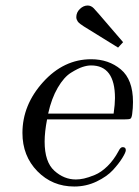

<svg xmlns="http://www.w3.org/2000/svg" viewBox="-20 -662 500 693"><path d="M61 -182.1Q61 -283.2 135.5 -365.7Q210 -448.2 309.1 -448.2Q372.1 -448.2 416 -411.6Q460 -375 460 -293.9Q460 -272 457 -250Q455.1 -235.8 450.4 -233.4Q445.8 -231 428.2 -231H149.9Q141.1 -186 141.1 -150.9Q141.1 -77.6 176 -45.9Q210.9 -14.2 253.9 -14.2Q267.1 -14.2 283 -17.6Q298.8 -21 322 -30.5Q345.2 -40 368.2 -62.5Q391.1 -85 408.2 -117.2Q415 -131.3 422.9 -130.9Q434.1 -130.9 434.1 -120.1Q434.1 -112.3 421.6 -92Q409.2 -71.8 387.7 -48.3Q366.2 -24.9 328.6 -6.8Q291 11.2 248 11.2Q168.9 11.2 115 -43.9Q61 -99.1 61 -182.1ZM153.8 -252H390.1Q395 -286.1 395 -308.1Q395 -426.3 308.1 -425.8Q294.9 -425.8 278.1 -420.4Q261.2 -415 236.1 -399.4Q210.9 -383.8 188.5 -345.5Q166 -307.1 153.8 -252ZM255.4 -600.1Q255.4 -617.2 268.3 -629.6Q281.2 -642.1 296.4 -642.1Q308.6 -642.1 318.4 -632.1Q328.1 -622.1 376 -565.9Q404.8 -531.7 424.3 -509.8L406.2 -490.2Q399.4 -494.1 282.2 -566.9L278.3 -569.8Q273.4 -572.8 271.2 -574.5Q269 -576.2 265.6 -579.1Q262.2 -582 260.3 -585Q258.3 -587.9 256.8 -592Q255.4 -596.2 255.4 -600.1Z"/></svg>

Font: CMU Serif Extra
Style: RomanSlanted
Weight: 500
Italic angle: -9.46001°
Version: Version 0.7.0